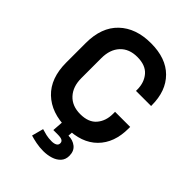

<svg xmlns="http://www.w3.org/2000/svg" viewBox="-262 -834 1168 1168"><g transform="rotate(45 322.0 -250.0)"><path d="M332 14Q202 14 126 -58.5Q50 -131 50 -266V-434Q50 -569 126 -641.5Q202 -714 332 -714Q461 -714 531.5 -643.5Q602 -573 602 -450V-444H472V-454Q472 -516 437.5 -556Q403 -596 332 -596Q262 -596 222 -553Q182 -510 182 -436V-264Q182 -191 222 -147.5Q262 -104 332 -104Q403 -104 437.5 -144.5Q472 -185 472 -246V-264H602V-250Q602 -127 531.5 -56.5Q461 14 332 14ZM332 214Q300 214 269.5 208Q239 202 217 195L237 120Q256 126 277.5 131Q299 136 326 136Q346 136 359 129Q372 122 372 107Q372 93 360.5 86.5Q349 80 323 80H285L292 -20H378L374 39Q412 39 438.5 60Q465 81 465 122Q465 154 446 174.5Q427 195 396.5 204.5Q366 214 332 214Z"/></g></svg>

Font: Space Grotesk Light
Style: Bold
Weight: 700
Version: Version 2.000